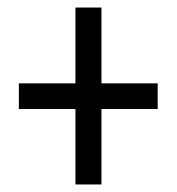

<svg xmlns="http://www.w3.org/2000/svg" viewBox="-20 -691 469 509"><path d="M180 -202H249V-402H398V-470H249V-671H180V-470H30V-402H180Z"/></svg>

Font: Noto Sans Kannada UI ExtraCondensed
Style: Regular
Weight: 400
Width: 2
Designer: Jelle Bosma - Monotype Design Team
Foundry: Monotype Imaging Inc.
Version: Version 2.005